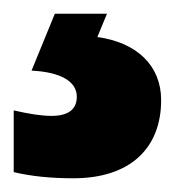

<svg xmlns="http://www.w3.org/2000/svg" viewBox="-56 -20 255 280"><path d="M179 126C179 76 144 42 86 34L100 0H24L-10 83C31 85 56 98 56 121C56 140 43 149 19 149C4 149 -14 146 -36 141V231C-11 237 18 240 51 240C134 240 179 196 179 126Z"/></svg>

Font: Noto Sans Thai ExtCond Blk
Style: Regular
Weight: 900
Width: 2
Designer: Monotype Design Team
Foundry: Monotype Imaging Inc.
Version: Version 2.002